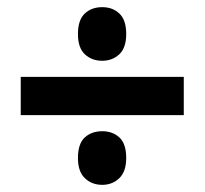

<svg xmlns="http://www.w3.org/2000/svg" viewBox="-20 -621 572 537"><path d="M266 -451Q237 -451 217.5 -469Q198 -487 198 -526Q198 -565 217 -583Q236 -601 266 -601Q295 -601 314 -583Q333 -565 333 -526Q333 -487 313.5 -469Q294 -451 266 -451ZM38 -299V-406H494V-299ZM266 -104Q237 -104 217.5 -122.5Q198 -141 198 -179Q198 -219 217 -236.5Q236 -254 266 -254Q295 -254 314 -236.5Q333 -219 333 -179Q333 -141 313.5 -122.5Q294 -104 266 -104Z"/></svg>

Font: Noto Sans Gujarati UI SemiCondensed
Style: Bold
Weight: 700
Width: 4
Designer: Jelle Bosma - Monotype Design Team, Universal Thirst
Foundry: Monotype Imaging Inc.
Version: Version 2.106; ttfautohint (v1.8.4.7-5d5b)